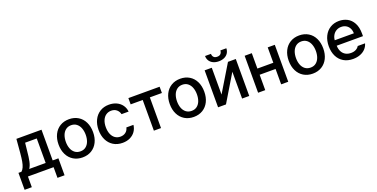

<svg xmlns="http://www.w3.org/2000/svg" viewBox="-21 -1573 5090 2589"><g transform="rotate(-20 2524.0 -278.5)"><path d="M11.7 -89.8H54.7Q76.2 -108.9 89.8 -140.1Q103.5 -171.4 111.6 -217Q119.6 -262.7 126 -333L142.6 -530.3H502.9V-89.8H585V153.3H483.4V0H115.2V153.3H11.7ZM402.3 -89.8V-441.4H235.4L223.6 -333Q215.3 -239.3 202.9 -181.6Q190.4 -124 166 -89.8Z M650.4 -262.7Q650.4 -344.7 681.2 -406.7Q711.9 -468.8 768.1 -502.9Q824.2 -537.1 898.4 -537.1Q972.2 -537.1 1028.3 -502.9Q1084.5 -468.8 1115 -406.5Q1145.5 -344.2 1145.5 -262.7Q1145.5 -181.2 1115 -119.4Q1084.5 -57.6 1028.3 -23.4Q972.2 10.7 898.4 10.7Q824.2 10.7 768.1 -23.4Q711.9 -57.6 681.2 -119.4Q650.4 -181.2 650.4 -262.7ZM1040 -262.7Q1040 -314.9 1024.2 -357.7Q1008.3 -400.4 976.3 -425.8Q944.3 -451.2 898.4 -451.2Q851.6 -451.2 819.1 -425.8Q786.6 -400.4 770.8 -357.7Q754.9 -314.9 754.9 -262.7Q754.9 -210.4 770.8 -168.2Q786.6 -126 819.1 -101.1Q851.6 -76.2 898.4 -76.2Q944.8 -76.2 976.6 -101.1Q1008.3 -126 1024.2 -168.2Q1040 -210.4 1040 -262.7Z M1224.6 -262.7Q1224.6 -343.3 1255.1 -405.5Q1285.6 -467.8 1341.3 -502.4Q1397 -537.1 1470.7 -537.1Q1530.8 -537.1 1578.6 -514.9Q1626.5 -492.7 1655.8 -452.1Q1685.1 -411.6 1690.4 -358.4H1588.9Q1580.1 -397.9 1549.8 -424.1Q1519.5 -450.2 1472.7 -450.2Q1429.7 -450.2 1397.2 -427.7Q1364.7 -405.3 1346.9 -363.5Q1329.1 -321.8 1329.1 -265.6Q1329.1 -208 1346.9 -165.8Q1364.7 -123.5 1397 -100.8Q1429.2 -78.1 1472.7 -78.1Q1517.1 -78.1 1548.3 -101.8Q1579.6 -125.5 1588.9 -168H1690.4Q1684.6 -116.2 1656.5 -75.7Q1628.4 -35.2 1581.1 -12.2Q1533.7 10.7 1472.7 10.7Q1397 10.7 1340.8 -24.2Q1284.7 -59.1 1254.6 -121.1Q1224.6 -183.1 1224.6 -262.7Z M1749.5 -530.3H2197.8V-440.4H2024.9V0H1922.4V-440.4H1749.5Z M2246.1 -262.7Q2246.1 -344.7 2276.9 -406.7Q2307.6 -468.8 2363.8 -502.9Q2419.9 -537.1 2494.1 -537.1Q2567.9 -537.1 2624 -502.9Q2680.2 -468.8 2710.7 -406.5Q2741.2 -344.2 2741.2 -262.7Q2741.2 -181.2 2710.7 -119.4Q2680.2 -57.6 2624 -23.4Q2567.9 10.7 2494.1 10.7Q2419.9 10.7 2363.8 -23.4Q2307.6 -57.6 2276.9 -119.4Q2246.1 -181.2 2246.1 -262.7ZM2635.7 -262.7Q2635.7 -314.9 2619.9 -357.7Q2604 -400.4 2572 -425.8Q2540 -451.2 2494.1 -451.2Q2447.3 -451.2 2414.8 -425.8Q2382.3 -400.4 2366.5 -357.7Q2350.6 -314.9 2350.6 -262.7Q2350.6 -210.4 2366.5 -168.2Q2382.3 -126 2414.8 -101.1Q2447.3 -76.2 2494.1 -76.2Q2540.5 -76.2 2572.3 -101.1Q2604 -126 2619.9 -168.2Q2635.7 -210.4 2635.7 -262.7Z M3178.7 -530.3H3291V0H3188.5V-384.8L2957 0H2843.8V-530.3H2946.3V-145.5ZM3067.4 -579.1Q3021.5 -579.1 2986.8 -595.7Q2952.1 -612.3 2933.6 -641.8Q2915 -671.4 2915 -710H3000Q3000 -681.6 3016.4 -663.1Q3032.7 -644.5 3067.4 -644.5Q3101.1 -644.5 3117.9 -663.3Q3134.8 -682.1 3134.8 -710H3220.7Q3220.2 -671.4 3201.4 -641.8Q3182.6 -612.3 3147.9 -595.7Q3113.3 -579.1 3067.4 -579.1Z M3520.5 -309.6H3749V-530.3H3850.6V0H3749V-220.7H3520.5V0H3418V-530.3H3520.5Z M3953.1 -262.7Q3953.1 -344.7 3983.9 -406.7Q4014.6 -468.8 4070.8 -502.9Q4127 -537.1 4201.2 -537.1Q4274.9 -537.1 4331.1 -502.9Q4387.2 -468.8 4417.7 -406.5Q4448.2 -344.2 4448.2 -262.7Q4448.2 -181.2 4417.7 -119.4Q4387.2 -57.6 4331.1 -23.4Q4274.9 10.7 4201.2 10.7Q4127 10.7 4070.8 -23.4Q4014.6 -57.6 3983.9 -119.4Q3953.1 -181.2 3953.1 -262.7ZM4342.8 -262.7Q4342.8 -314.9 4326.9 -357.7Q4311 -400.4 4279.1 -425.8Q4247.1 -451.2 4201.2 -451.2Q4154.3 -451.2 4121.8 -425.8Q4089.4 -400.4 4073.5 -357.7Q4057.6 -314.9 4057.6 -262.7Q4057.6 -210.4 4073.5 -168.2Q4089.4 -126 4121.8 -101.1Q4154.3 -76.2 4201.2 -76.2Q4247.6 -76.2 4279.3 -101.1Q4311 -126 4326.9 -168.2Q4342.8 -210.4 4342.8 -262.7Z M4527.3 -261.7Q4527.3 -342.8 4557.9 -405.3Q4588.4 -467.8 4644 -502.4Q4699.7 -537.1 4772.5 -537.1Q4836.4 -537.1 4889.6 -509.3Q4942.9 -481.4 4975.3 -421.6Q5007.8 -361.8 5007.8 -270.5V-233.4H4630.9Q4632.3 -184.1 4651.1 -148.2Q4669.9 -112.3 4703.1 -93.8Q4736.3 -75.2 4780.3 -75.2Q4822.8 -75.2 4852.1 -91.1Q4881.3 -106.9 4895.5 -132.8H5001Q4989.3 -89.8 4959 -57.4Q4928.7 -24.9 4882.6 -7.1Q4836.4 10.7 4779.3 10.7Q4702.1 10.7 4645.3 -22.9Q4588.4 -56.6 4557.9 -118.2Q4527.3 -179.7 4527.3 -261.7ZM4905.3 -311.5Q4905.3 -352.1 4888.9 -383.8Q4872.6 -415.5 4842.8 -433.3Q4813 -451.2 4773.4 -451.2Q4732.9 -451.2 4701.4 -432.4Q4669.9 -413.6 4651.9 -381.6Q4633.8 -349.6 4631.3 -311.5Z"/></g></svg>

Font: Pretendard Std Medium
Style: Regular
Weight: 500
Designer: Base glyphs from Inter by Rasmus Andersson; Hangeul glyphs from Noto Sans CJK(Source Han Sans) by Jang Soo-young and Kan
Foundry: Kil Hyung-jin
Version: Version 1.309